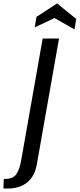

<svg xmlns="http://www.w3.org/2000/svg" viewBox="-96 -924 463 1116"><path d="M-76 172 -74 116H-65Q-21 116 -1.5 89Q18 62 28 3L152 -700H247L118 32Q106 100 62.5 136Q19 172 -55 172ZM337 -753 221 -819 106 -765 116 -826 236 -904 347 -814Z"/></svg>

Font: Cabin VF Beta
Style: Italic
Weight: 400
Italic angle: -7°
Designer: Pablo Impallari
Foundry: Pablo Impallari. http://www.impallari.com Igino Marini. http://www.ikern.com
Version: Version 2.300